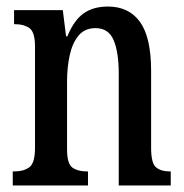

<svg xmlns="http://www.w3.org/2000/svg" viewBox="-20 -567 564 587"><path d="M19 0V-43H25Q52 -43 69.5 -55.5Q87 -68 87 -115V-425Q87 -469 70 -481Q53 -493 27 -493H23V-536H172L182 -456H186Q206 -505 235.5 -526Q265 -547 310 -547Q374 -547 408 -500Q442 -453 442 -350V-115Q442 -68 457 -55.5Q472 -43 498 -43H502V0H343V-343Q343 -407 327.5 -444Q312 -481 272 -481Q239 -481 220 -458Q201 -435 193 -397.5Q185 -360 185 -319V-110Q185 -66 201.5 -54.5Q218 -43 244 -43H249V0Z"/></svg>

Font: Noto Serif Lao ExtraCondensed Medium
Style: Regular
Weight: 500
Width: 2
Designer: Monotype Design Team
Foundry: Monotype Imaging Inc.
Version: Version 2.003; ttfautohint (v1.8.4.7-5d5b)